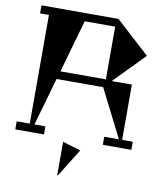

<svg xmlns="http://www.w3.org/2000/svg" viewBox="-105 -857 989 1173"><g transform="rotate(10 390.0 -271.0)"><path d="M684 -50H750V0H573V-50H664L514 -347H225L140 -50H208V0H30V-50H111V-724H56V-774H534L744 -582L559 -393H684ZM333 -724 240 -397H522V-724ZM331 24 443 58 335 232H331Z"/></g></svg>

Font: Chokokutai
Style: Regular
Weight: 400
Designer: 108号,108go
Foundry: Font Zone 108
Version: Version 1.000; ttfautohint (v1.8.3)